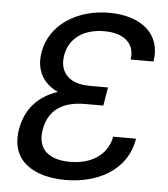

<svg xmlns="http://www.w3.org/2000/svg" viewBox="-53 -785 737 842"><g transform="rotate(5 315.5 -363.5)"><path d="M323.9 -329.5H403.4L416.9 -410.5H337.4C232.2 -410.5 202.4 -470.9 213.1 -534.1C225.1 -605.8 283.4 -654.8 380 -654.8C470.9 -654.8 516.3 -608 505 -541.2H605.8C626.1 -661.9 536.9 -737.2 393.5 -737.2C254.3 -737.2 133.2 -662.6 112.9 -537.6C100.1 -459.2 134.2 -401.6 199.6 -371.8C114.3 -343.8 59.3 -284.4 44 -193.2C20.2 -49.7 131.4 9.9 266.3 9.9C402.7 9.9 535.2 -52.6 558.9 -197.4H458.1C446.7 -127.8 385.7 -71 279.1 -71C193.9 -71 132.5 -108 147.7 -200.3C161.9 -286.9 221.6 -329.5 323.9 -329.5Z"/></g></svg>

Font: Margiela Sans
Style: Italic
Weight: 400
Italic angle: -9.39999°
Designer: Stefan Endress, Andreas Faust
Version: Version 1.100;FEAKit 1.0